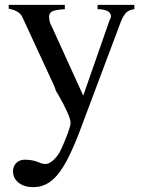

<svg xmlns="http://www.w3.org/2000/svg" viewBox="-20 -522 598 785"><path d="M529.3 -484.4Q509.8 -482.4 497.6 -471.7Q485.4 -460.9 474.6 -434.6L303.7 20.5Q280.3 81.1 258.8 123.5Q237.3 166 215.3 192.4Q193.4 218.8 168.9 231Q144.5 243.2 115.2 243.2Q79.1 243.2 56.2 225.1Q33.2 207 33.2 178.7Q33.2 157.2 46.9 144Q60.5 130.9 81.1 130.9Q94.7 130.9 109.4 133.3Q124 135.7 138.7 141.6Q148.4 146.5 155.3 147.5Q162.1 148.4 167 148.4Q179.7 148.4 195.3 135.3Q210.9 122.1 223.6 100.6Q230.5 87.9 238.3 69.8Q246.1 51.8 252.9 34.2Q259.8 16.6 264.2 1.5Q268.6 -13.7 268.6 -19.5Q268.6 -33.2 255.4 -63Q242.2 -92.8 218.8 -133.8Q213.9 -140.6 210 -148.4Q206.1 -156.2 203.1 -167L199.2 -175.8L72.3 -450.2Q60.5 -478.5 15.6 -486.3V-502H245.1V-484.4Q209 -482.4 194.8 -476.1Q180.7 -469.7 180.7 -455.1Q180.7 -444.3 183.1 -434.1Q185.5 -423.8 192.4 -412.1L320.3 -130.9L427.7 -438.5Q433.6 -448.2 433.6 -456.1Q433.6 -469.7 418.9 -477.1Q404.3 -484.4 378.9 -484.4V-502H529.3Z"/></svg>

Font: BabelStone Tibetan Slim
Style: Regular
Weight: 400
Designer: Christopher J. Fynn
Foundry: BabelStone
Version: Version 10.011 October 1, 2023